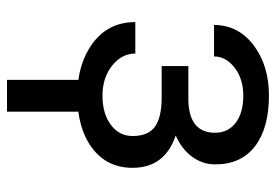

<svg xmlns="http://www.w3.org/2000/svg" viewBox="-140 -438 788 548"><g transform="rotate(90 254.0 -164.0)"><path d="M358.9 -383.8C358.9 -334.6 328.1 -309.2 266.6 -307.6H168.5V-231.4H258.8C296.2 -231.4 323.8 -225 341.6 -212.2C359.3 -199.3 368.2 -178.1 368.2 -148.4C368.2 -123 357.6 -102.4 336.4 -86.4C315.3 -70.5 287.4 -62.5 252.9 -62.5C218.8 -62.5 190.2 -71.7 167.2 -90.1C144.3 -108.5 132.8 -130.5 132.8 -156.2H43C43 -105.5 62.7 -65.2 102.3 -35.4C141.8 -5.6 192.1 9.3 252.9 9.3C315.4 9.3 365.4 -4.9 402.8 -33.2C440.3 -61.5 459 -99.9 459 -148.4C459 -209.6 428.2 -250.7 366.7 -271.5C393.1 -283.2 413.4 -299 427.7 -318.8C442.1 -338.7 449.2 -360.5 449.2 -384.3C449.2 -433.4 432 -471.3 397.5 -497.8C363 -524.3 314.8 -537.6 252.9 -537.6C195.3 -537.6 147.3 -522.9 108.9 -493.7C70.5 -464.4 51.3 -426.8 51.3 -380.9H141.1C141.1 -403.3 151.8 -422.9 173.1 -439.5C194.4 -456.1 221 -464.4 252.9 -464.4C285.8 -464.4 311.7 -457.1 330.6 -442.6C349.4 -428.1 358.9 -408.5 358.9 -383.8ZM298.8 210V-40H208V210Z"/></g></svg>

Font: Roboto1
Style: rg
Weight: 400
Designer: Google
Version: Version 2.137; 2017